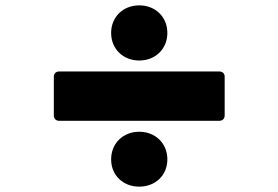

<svg xmlns="http://www.w3.org/2000/svg" viewBox="-20 -738 1040 717"><path d="M500 -718C440 -718 395 -675 395 -615C395 -555 440 -512 500 -512C560 -512 605 -555 605 -615C605 -675 560 -718 500 -718ZM181 -452V-307C181 -295 189 -287 200 -287H800C811 -287 819 -295 819 -307V-452C819 -463 811 -471 800 -471H200C189 -471 181 -463 181 -452ZM500 -246C440 -246 395 -203 395 -143C395 -83 440 -41 500 -41C560 -41 605 -83 605 -143C605 -203 560 -246 500 -246Z"/></svg>

Font: LINE Seed JP_OTF ExtraBold
Style: Regular
Weight: 800
Designer: LY Corporation & Fontrix & Fontworks
Version: Version 1.013